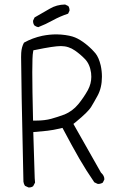

<svg xmlns="http://www.w3.org/2000/svg" viewBox="-20 -829 540 848"><path d="M287.1 -783.2Q287.1 -794.4 281.7 -802.2L267.6 -809.1Q230 -808.6 199.7 -790.5Q166.5 -771 132.8 -752L126.5 -738.8Q126 -737.3 126 -736.3Q126 -724.1 132.3 -716.3Q139.6 -710.9 148.9 -709Q181.6 -721.7 213.4 -739.3Q245.1 -756.8 280.8 -768.6L286.6 -780.8Q287.1 -782.2 287.1 -783.2ZM138.7 -296.4H126Q122.6 -438.5 122.6 -510.3Q122.6 -583 126 -598.6L127.4 -606.9L135.7 -608.4Q217.8 -625.5 249 -625.5Q283.2 -625.5 311.5 -605.5Q335.9 -588.4 355 -568.4Q377 -545.9 382.3 -506.8Q383.3 -498 383.3 -489.7Q383.3 -459.5 368.2 -431.2Q349.6 -397.9 325.7 -368.7Q300.3 -337.9 263.7 -322.8H263.2Q235.4 -312.5 206.5 -304.4Q177.7 -296.4 138.7 -296.4ZM107.4 -1Q119.1 -1 126.5 -6.8L134.8 -22.5L133.3 -42.5L127 -245.6Q164.6 -248.5 189.5 -251.5Q214.4 -254.4 246.1 -261.7L255.9 -264.2Q299.8 -181.2 330.6 -127.9Q360.8 -75.7 396.5 -23.9L410.6 -17.1Q412.1 -16.6 414.3 -16.6Q416.5 -16.6 419.9 -17.1Q427.2 -18.1 434.1 -22.5L440.9 -36.6Q440.9 -37.1 440.9 -37.6Q440.9 -52.7 427.2 -65.4L425.8 -66.9L304.2 -281.7L313 -288.6Q343.3 -313.5 359.6 -329.8Q376 -346.2 381.8 -355.5Q396 -378.9 410.6 -405.8Q430.2 -441.4 430.2 -490.2Q430.2 -515.1 424.8 -540Q416.5 -575.2 401.4 -593.8L386.2 -610.4Q374.5 -622.1 359.4 -634.3Q334 -654.3 311.5 -663.6Q289.1 -672.9 250 -676.3Q239.3 -677.2 229.5 -677.2Q198.7 -677.2 167 -670.9Q123.5 -661.6 85.9 -640.6Q75.2 -621.1 73.7 -595.2Q73.2 -591.3 73.2 -576.7Q73.2 -489.3 83.5 -26.4Q85 -16.1 90.3 -8.3L105 -1.5Q106.4 -1 107.4 -1Z"/></svg>

Font: NaikaiFont
Style: ExtraLight
Weight: 200
Version: Version 1.89